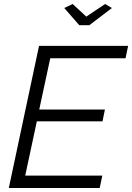

<svg xmlns="http://www.w3.org/2000/svg" viewBox="-20 -939 660 959"><path d="M175 -710H620L607 -648H231L176 -392H504L492 -333H164L106 -62H491L478 0H24ZM301 -899 343 -919 411 -856 505 -919 539 -899 426 -813H376Z"/></svg>

Font: Raleway
Style: Italic
Weight: 400
Italic angle: -12°
Designer: Matt McInerney, Pablo Impallari, Rodrigo Fuenzalida
Foundry: Matt McInerney, Pablo Impallari, Rodrigo Fuenzalida
Version: Version 4.026